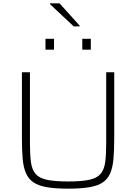

<svg xmlns="http://www.w3.org/2000/svg" viewBox="-20 -1120 814 1148"><path d="M388 8Q312 8 261.5 -0.5Q211 -9 181 -29Q151 -49 135.5 -84Q120 -119 115.5 -171Q111 -223 111 -296V-688H159V-265Q159 -195 165 -150.5Q171 -106 192.5 -80.5Q214 -55 260.5 -45Q307 -35 387 -35Q468 -35 514 -45Q560 -55 581.5 -80.5Q603 -106 609 -150.5Q615 -195 615 -265V-688H663V-296Q663 -223 658.5 -171Q654 -119 639 -84Q624 -49 594 -29Q564 -9 514 -0.5Q464 8 388 8ZM252 -823V-888H303V-823ZM472 -823V-888H523V-823ZM421 -962 279 -1095V-1100H336L456 -967V-962Z"/></svg>

Font: Saira SemiExpanded ExtraLight
Style: Regular
Weight: 250
Width: 6
Designer: Hector Gatti with collaboration of the Omnibus-Type team
Foundry: Omnibus-Type
Version: Version 1.101